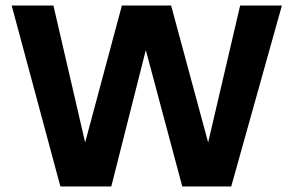

<svg xmlns="http://www.w3.org/2000/svg" viewBox="-20 -670 1055 690"><path d="M22 -650H172L286 -158L418 -650H595L728 -158L843 -650H993L811 0H635L504 -490L380 0H197Z"/></svg>

Font: Overused Grotesk
Style: Bold
Weight: 700
Version: Version 0.003